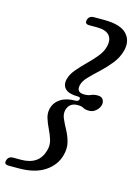

<svg xmlns="http://www.w3.org/2000/svg" viewBox="-193 -816 725 1014"><g transform="rotate(15 170.0 -309.0)"><path d="M230 -306.5Q233 -319 218 -319Q168.5 -319 148.2 -338.8Q128 -358.5 136.5 -392.5Q143.5 -420 166.2 -447Q189 -474 216.2 -500.8Q243.5 -527.5 266.5 -555Q289.5 -582.5 297 -611.5Q308 -653 288.2 -675.5Q268.5 -698 220 -698H178Q151.5 -698 158 -722Q164.5 -745.5 191.5 -745.5H246.5Q336 -745.5 370.8 -708.8Q405.5 -672 390 -614.5Q379.5 -575.5 353 -542.5Q326.5 -509.5 296 -481.2Q265.5 -453 241.5 -428.2Q217.5 -403.5 212 -381Q201.5 -338 246.5 -338Q268 -338 282.5 -344.8Q297 -351.5 318 -351.5Q339.5 -351.5 347.5 -337.5Q355.5 -323.5 351 -306.5Q346 -289.5 330.2 -275.5Q314.5 -261.5 293 -261.5Q272 -261.5 261.2 -268.2Q250.5 -275 228.5 -275Q183 -275 171.5 -232.5Q166 -210 176.8 -185.5Q187.5 -161 203 -132.8Q218.5 -104.5 227 -71.8Q235.5 -39 225 -0.5Q210 56.5 156.5 92.5Q103 128.5 13.5 128.5H-41.5Q-68.5 128.5 -61.5 105Q-55 81.5 -28.5 81.5H13.5Q112.5 81.5 135 -3.5Q143 -32.5 134.8 -59.8Q126.5 -87 113.2 -113.8Q100 -140.5 91.8 -167Q83.5 -193.5 90.5 -221Q100 -255 131 -274.8Q162 -294.5 211.5 -294.5Q226.5 -294.5 230 -306.5Z"/></g></svg>

Font: Fraunces 9pt S050
Style: Italic
Weight: 400
Italic angle: -16°
Version: Version 1.000; ttfautohint (v1.8.3)